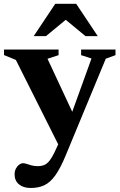

<svg xmlns="http://www.w3.org/2000/svg" viewBox="-24 -700 612 980"><path d="M362 -92.5 285.5 61.5 57 -394 -3.5 -419V-447H275V-418.5L218.5 -400ZM132.5 259.5Q95.5 259.5 73 241Q50.5 222.5 50.5 190Q50.5 173 57.5 160Q64.5 147 74.5 140Q84.5 133 93 133Q102 133 112.8 136.8Q123.5 140.5 137.2 144.2Q151 148 169 148Q187.5 148 201.5 142.2Q215.5 136.5 227.8 121.5Q240 106.5 253.5 79L305.5 -33.5L330 -88.5L443 -401.5L390 -418.5V-447H565.5V-418.5L516 -400.5L311.5 93Q284 159.5 258 195.5Q232 231.5 202.2 245.5Q172.5 259.5 132.5 259.5ZM148 -515.5 258 -680.5H365L475 -515.5H412.5L289 -617.5H334L210.5 -515.5Z"/></svg>

Font: Newsreader 16pt 16pt
Style: Bold
Weight: 700
Version: Version 1.003